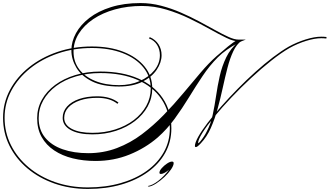

<svg xmlns="http://www.w3.org/2000/svg" viewBox="-67 -957 2156 1256"><path d="M907 -706 913 -714Q950 -698 970 -667Q990 -636 990 -596Q990 -548 958 -500.5Q926 -453 864 -422Q802 -391 711 -391Q602 -391 533.5 -425.5Q465 -460 432.5 -514.5Q400 -569 400 -628Q400 -685 430 -740Q460 -795 517.5 -839.5Q575 -884 659.5 -910.5Q744 -937 852 -937Q920 -937 987 -919.5Q1054 -902 1117 -874.5Q1180 -847 1237 -816.5Q1294 -786 1342.5 -759Q1391 -732 1429 -715Q1467 -698 1493 -698V-687Q1462 -686 1413.5 -709.5Q1365 -733 1303.5 -767.5Q1242 -802 1170.5 -836.5Q1099 -871 1020.5 -894.5Q942 -918 861 -918Q767 -918 685.5 -895.5Q604 -873 543 -832Q482 -791 448 -736.5Q414 -682 414 -619Q414 -553 451 -504Q488 -455 555.5 -427.5Q623 -400 712 -400Q786 -400 846.5 -426.5Q907 -453 943 -497.5Q979 -542 979 -596Q979 -634 960.5 -663.5Q942 -693 907 -706ZM590 -479Q503 -479 429 -457Q355 -435 300.5 -394.5Q246 -354 216 -300.5Q186 -247 186 -184Q186 -108 228 -57Q270 -6 343 19.5Q416 45 510 45Q610 45 698 11.5Q786 -22 861.5 -79Q937 -136 1004 -205Q1071 -274 1131 -346Q1191 -418 1245 -481.5Q1299 -545 1350 -590Q1391 -625 1424.5 -653Q1458 -681 1490 -698H1541Q1516 -690 1483.5 -672.5Q1451 -655 1417.5 -631.5Q1384 -608 1358 -582Q1304 -528 1258.5 -460Q1213 -392 1169 -320Q1125 -248 1075.5 -180Q1026 -112 965 -58Q884 12 780.5 54Q677 96 558 96Q479 96 409.5 79Q340 62 287.5 27Q235 -8 205.5 -60.5Q176 -113 176 -184Q176 -249 207 -304.5Q238 -360 294 -401.5Q350 -443 425.5 -466Q501 -489 590 -489Q733 -489 837 -443.5Q941 -398 997.5 -314.5Q1054 -231 1054 -117Q1054 -30 1014 42.5Q974 115 900.5 168Q827 221 727.5 250Q628 279 508 279Q390 279 289 243.5Q188 208 112.5 144.5Q37 81 -5 -3.5Q-47 -88 -47 -187Q-47 -284 -2 -368.5Q43 -453 123 -517Q203 -581 308 -617Q413 -653 534 -653Q652 -653 740.5 -618Q829 -583 879 -521.5Q929 -460 929 -378Q929 -315 899 -260.5Q869 -206 815.5 -165Q762 -124 691 -101Q620 -78 537 -78Q446 -78 394.5 -107Q343 -136 343 -186Q343 -228 371.5 -260Q400 -292 451 -309.5Q502 -327 569 -327Q655 -327 708 -286L701 -278Q653 -317 569 -317Q505 -317 456.5 -300.5Q408 -284 380.5 -254.5Q353 -225 353 -186Q353 -140 402.5 -114Q452 -88 537 -88Q617 -88 686.5 -110Q756 -132 808 -171.5Q860 -211 889.5 -264Q919 -317 919 -378Q919 -457 870.5 -516.5Q822 -576 735.5 -609.5Q649 -643 534 -643Q416 -643 312 -607.5Q208 -572 130 -509.5Q52 -447 7.5 -364.5Q-37 -282 -37 -187Q-37 -91 4.5 -8Q46 75 120.5 137.5Q195 200 294 234.5Q393 269 508 269Q625 269 723.5 240.5Q822 212 893.5 160.5Q965 109 1004.5 38.5Q1044 -32 1044 -117Q1044 -229 988.5 -310Q933 -391 831.5 -435Q730 -479 590 -479ZM1229 -22Q1229 -20 1230 -20Q1233 -20 1243.5 -32.5Q1254 -45 1266 -63Q1278 -81 1285 -96Q1311 -144 1324 -204Q1337 -264 1346.5 -329.5Q1356 -395 1370.5 -459.5Q1385 -524 1413 -582Q1441 -640 1493 -684L1513 -690Q1481 -668 1459 -621.5Q1437 -575 1421 -513Q1405 -451 1390 -382Q1375 -313 1356.5 -245.5Q1338 -178 1312 -119.5Q1286 -61 1247 -20Q1224 5 1215 5Q1208 5 1208 -2Q1208 -23 1230 -62.5Q1252 -102 1291 -153Q1330 -204 1380.5 -261Q1431 -318 1488 -376Q1545 -434 1604 -487Q1663 -540 1719 -582.5Q1775 -625 1822 -652Q1875 -681 1932.5 -699Q1990 -717 2035 -717Q2044 -717 2052 -716.5Q2060 -716 2069 -715L2068 -705Q2059 -706 2051 -706.5Q2043 -707 2035 -707Q1992 -707 1935.5 -689.5Q1879 -672 1827 -643Q1773 -612 1708 -560.5Q1643 -509 1575.5 -446.5Q1508 -384 1446 -318.5Q1384 -253 1335 -193.5Q1286 -134 1257.5 -88.5Q1229 -43 1229 -22ZM1069 110Q1069 126 1052 151Q1035 176 1009 200.5Q983 225 955 243Q927 261 906 264L900 260Q931 255 969.5 225Q1008 195 1039 153Q1025 165 1010.5 173Q996 181 986 181Q976 181 976 173Q976 160 991 143Q1006 126 1025.5 113Q1045 100 1058 100Q1069 100 1069 110Z"/></svg>

Font: Ballet 24pt
Style: Regular
Weight: 400
Designer: Maximiliano R. Sproviero
Foundry: Omnibus-Type
Version: Version 1.100